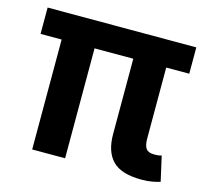

<svg xmlns="http://www.w3.org/2000/svg" viewBox="-85 -643 803 743"><g transform="rotate(15 316.5 -271.5)"><path d="M540 3.4Q460 3.4 424.8 -32.2Q389.6 -67.9 389.6 -138.2V-514.6H521.5V-156.7Q521.5 -128.4 530.5 -116Q539.6 -103.5 562.5 -103.5Q574.7 -103.5 581.3 -104.5Q587.9 -105.5 592.8 -106.9L615.2 -7.8Q604 -3.9 584.5 -0.2Q564.9 3.4 540 3.4ZM102.5 0V-514.6H234.4V0ZM18.1 -440.4V-545.9H613.8V-440.4Z"/></g></svg>

Font: Inter Cardless
Style: Bold
Weight: 700
Designer: Rasmus Andersson
Foundry: rsms
Version: Version 4.001;git-9221beed3